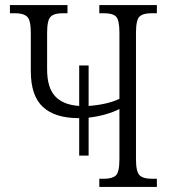

<svg xmlns="http://www.w3.org/2000/svg" viewBox="-20 -734 671 754"><path d="M291 -123V-270H290Q196 -270 148.5 -314Q101 -358 101 -454V-605Q101 -655 86.5 -668.5Q72 -682 40 -682H19V-714H245V-682H225Q193 -682 179 -668.5Q165 -655 165 -605V-462Q165 -390 196.5 -356Q228 -322 291 -318V-477H328V-318Q360 -320 392 -327Q424 -334 449 -346V-605Q449 -656 435.5 -669Q422 -682 389 -682H370V-714H596V-682H574Q542 -682 528 -669Q514 -656 514 -605V-109Q514 -59 528.5 -45.5Q543 -32 575 -32H596V0H370V-32H389Q421 -32 435 -45Q449 -58 449 -109V-306Q426 -294 394.5 -285Q363 -276 328 -272V-123Z"/></svg>

Font: Noto Serif Condensed Light
Style: Regular
Weight: 300
Width: 3
Designer: Monotype Design Team
Foundry: Monotype Imaging Inc.
Version: Version 2.013